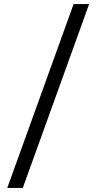

<svg xmlns="http://www.w3.org/2000/svg" viewBox="-20 -822 483 952"><path d="M16 110 345 -802H422L93 110Z"/></svg>

Font: Literata 18pt Medium
Style: Regular
Weight: 500
Designer: Latin by Veronika Burian and Jose Scaglione. Greek by Irene Vlachou. Cyrillic by Vera Evstafieva.
Foundry: TypeTogether
Version: Version 3.103;gftools[0.9.29]